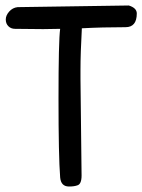

<svg xmlns="http://www.w3.org/2000/svg" viewBox="-20 -675 518 699"><path d="M1 -604Q1 -589 10.5 -579.5Q20 -570 35 -570L137 -569L199 -570Q193 -527 193 -316Q193 -106 199 -29Q202 4 231 4Q250 4 261 0Q277 -4 277 -36L273 -387V-421Q273 -481 278 -572Q353 -576 437 -576Q478 -576 478 -626Q478 -646 449 -655L44 -649Q26 -647 13.5 -633Q1 -619 1 -604Z"/></svg>

Font: Patrick Hand SC
Style: Regular
Weight: 400
Designer: Patrick Wagesreiter
Foundry: Patrick Wagesreiter
Version: Version 2.001; ttfautohint (v1.8.2)